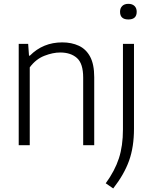

<svg xmlns="http://www.w3.org/2000/svg" viewBox="-20 -776 816 1026"><path d="M80 0V-541.5H130.5L135 -478.5H139.5Q210 -549.5 312.5 -549.5Q362.5 -549.5 401.2 -531.5Q440 -513.5 461.8 -472.8Q483.5 -432 483.5 -363.5V0H424.5V-361.5Q424.5 -436.5 391.2 -466Q358 -495.5 301.5 -495.5Q262.5 -495.5 217 -477.8Q171.5 -460 139 -416V0ZM585 231 545 203.5Q593.5 137 615.2 70.5Q637 4 637 -84V-541.5H696V-88Q696 9 669.8 82.5Q643.5 156 585 231ZM666 -672Q621.5 -672 621.5 -713Q621.5 -732.5 633.2 -744Q645 -755.5 666 -755.5Q687 -755.5 698.8 -744Q710.5 -732.5 710.5 -713Q710.5 -672 666 -672Z"/></svg>

Font: Encode Sans Lt
Style: Regular
Weight: 300
Designer: Multiple Designers
Foundry: Impallari Type
Version: Version 3.002; ttfautohint (v1.8.3) -l 8 -r 50 -G 200 -x 14 